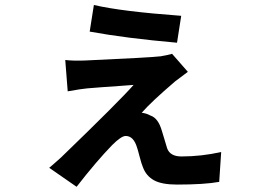

<svg xmlns="http://www.w3.org/2000/svg" viewBox="-20 -673 1040 760"><path d="M335 -547.9 351.6 -653.3Q459 -627.9 697.3 -610.4L680.7 -503.9Q479.5 -521.5 335 -547.9ZM661.1 -460 723.6 -388.7 672.9 -350.6Q577.1 -268.6 541 -226.6Q559.6 -224.6 575.2 -215.8Q605.5 -206.1 620.1 -157.2Q623 -146.5 630.9 -121.6Q638.7 -96.7 641.6 -85.9Q653.3 -53.7 698.2 -53.7Q777.3 -53.7 855.5 -71.3L847.7 46.9Q789.1 57.6 680.7 57.6Q620.1 57.6 589.4 40.5Q558.6 23.4 545.9 -10.7Q540 -24.4 532.7 -52.7Q525.4 -81.1 522.5 -88.9Q508.8 -134.8 477.5 -134.8Q460 -134.8 423.8 -98.6Q360.4 -33.2 283.2 66.4L174.8 -8.8Q183.6 -15.6 221.7 -49.8Q454.1 -274.4 508.8 -336.9Q497.1 -335.9 456.5 -333Q416 -330.1 380.4 -327.6Q344.7 -325.2 325.2 -323.2Q302.7 -321.3 248 -311.5L238.3 -435.5Q272.5 -431.6 318.4 -433.6Q576.2 -445.3 616.2 -450.2Q645.5 -455.1 661.1 -460Z"/></svg>

Font: Gen Shin Gothic Bold
Style: Bold
Weight: 700
Designer: [Source Han Sans]
Ryoko NISHIZUKA  (kana & ideographs); Paul D. Hunt (Latin, Greek & Cyrillic); Wenlong ZHANG  (bopomofo
Version: Version 1.002.20150607